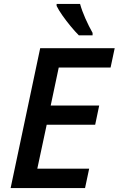

<svg xmlns="http://www.w3.org/2000/svg" viewBox="-20 -960 605 980"><path d="M34.2 0 185.1 -713.9H565.4L544.4 -615.2H279.8L238.8 -421.4H486.3L465.8 -323.2H218.3L170.4 -99.1H435.1L414.1 0ZM382.3 -779.8Q362.8 -799.3 340.6 -826.2Q318.4 -853 299.1 -880.4Q279.8 -907.7 269 -929.7V-939.9H388.7Q398.4 -904.8 415.8 -865.7Q433.1 -826.7 452.6 -792V-779.8Z"/></svg>

Font: Open Sans SemiBold
Style: Italic
Weight: 600
Italic angle: -12°
Designer: Monotype Design Team
Foundry: Monotype Imaging Inc.
Version: Version 3.003; ttfautohint (v1.8.4)